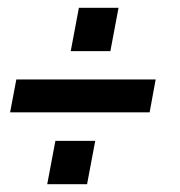

<svg xmlns="http://www.w3.org/2000/svg" viewBox="-20 -526 462 494"><path d="M162 -394.5 183 -506H285L264 -394.5ZM6 -237 22 -321.5H380.5L365 -237ZM101.5 -52 122.5 -163.5H225L204 -52Z"/></svg>

Font: Cabin Condensed SemiBold
Style: Italic
Weight: 600
Width: 3
Italic angle: -10°
Designer: Pablo Impallari
Foundry: Pablo Impallari. http://www.impallari.com Igino Marini. http://www.ikern.com
Version: Version 3.001; ttfautohint (v1.8.3)